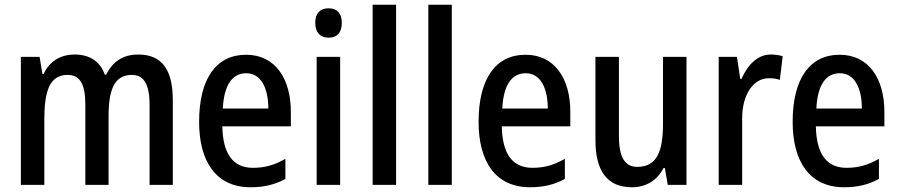

<svg xmlns="http://www.w3.org/2000/svg" viewBox="-20 -780 3792 810"><path d="M563 -550C501 -550 456 -522 428 -465H422C405 -516 363 -550 295 -550C236 -550 189 -522 164 -468H159L147 -540H68V0H167V-274C167 -391 187 -464 265 -464C316 -464 340 -427 340 -340V0H438V-290C438 -404 464 -464 536 -464C586 -464 611 -426 611 -338V0H709V-357C709 -488 662 -550 563 -550Z M1018 -549C892 -549 820 -448 820 -266C820 -99 891 10 1037 10C1094 10 1139 -1 1184 -25V-110C1137 -83 1096 -72 1047 -72C963 -72 920 -131 918 -247H1207V-308C1207 -450 1140 -549 1018 -549ZM1019 -471C1082 -471 1112 -407 1112 -322H920C925 -422 960 -471 1019 -471Z M1367 -745C1331 -745 1310 -725 1310 -683C1310 -642 1332 -621 1367 -621C1401 -621 1422 -642 1422 -683C1422 -724 1402 -745 1367 -745ZM1415 -540H1316V0H1415Z M1651 0V-760H1552V0Z M1886 0V-760H1787V0Z M2197 -549C2071 -549 1999 -448 1999 -266C1999 -99 2070 10 2216 10C2273 10 2318 -1 2363 -25V-110C2316 -83 2275 -72 2226 -72C2142 -72 2099 -131 2097 -247H2386V-308C2386 -450 2319 -549 2197 -549ZM2198 -471C2261 -471 2291 -407 2291 -322H2099C2104 -422 2139 -471 2198 -471Z M2876 -540H2777V-259C2777 -138 2750 -76 2668 -76C2615 -76 2591 -119 2591 -207V-540H2492V-188C2492 -61 2540 10 2646 10C2703 10 2752 -17 2779 -71H2785L2797 0H2876Z M3232 -550C3176 -550 3134 -506 3108 -447H3103L3089 -540H3012V0H3111V-281C3111 -382 3159 -450 3223 -450C3241 -450 3257 -448 3270 -443L3282 -543C3265 -548 3248 -550 3232 -550Z M3522 -549C3396 -549 3324 -448 3324 -266C3324 -99 3395 10 3541 10C3598 10 3643 -1 3688 -25V-110C3641 -83 3600 -72 3551 -72C3467 -72 3424 -131 3422 -247H3711V-308C3711 -450 3644 -549 3522 -549ZM3523 -471C3586 -471 3616 -407 3616 -322H3424C3429 -422 3464 -471 3523 -471Z"/></svg>

Font: Noto Sans Thai Looped Condensed Medium
Style: Regular
Weight: 500
Width: 3
Designer: Sasikarn Vongin, Ben Mitchell
Foundry: The Fontpad Ltd
Version: Version 1.001